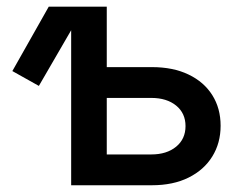

<svg xmlns="http://www.w3.org/2000/svg" viewBox="-20 -549 713 569"><path d="M95.2 -294.4 16.6 -338.4 124.5 -529.3H231.4ZM271.5 -350.1H430.2Q493.2 -350.1 538.8 -328.1Q584.5 -306.2 609.1 -267.1Q633.8 -228 633.8 -176.3Q633.8 -125 609.1 -85.2Q584.5 -45.4 538.8 -22.7Q493.2 0 430.2 0H190.9V-529.3H296.4V-91.3H428.2Q474.1 -91.3 502 -114.3Q529.8 -137.2 529.8 -175.3Q529.8 -213.4 502 -236.1Q474.1 -258.8 428.2 -258.8H271.5Z"/></svg>

Font: Inter 24pt Medium
Style: Regular
Weight: 500
Designer: Rasmus Andersson
Foundry: rsms
Version: Version 4.001;git-66647c0bb